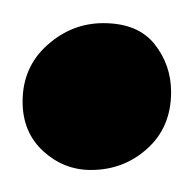

<svg xmlns="http://www.w3.org/2000/svg" viewBox="-27 -468 172 170"><path d="M53.5 -317.5Q29.5 -317.5 11.2 -334.2Q-7 -351 -7 -378Q-7 -408.5 14.8 -428Q36.5 -447.5 64.5 -447.5Q95 -447.5 109.8 -429Q124.5 -410.5 124.5 -386.5Q124.5 -355.5 103.5 -336.5Q82.5 -317.5 53.5 -317.5Z"/></svg>

Font: Merriweather 60pt
Style: Regular
Weight: 400
Version: Version 2.100